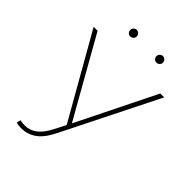

<svg xmlns="http://www.w3.org/2000/svg" viewBox="-250 -997 1126 1126"><g transform="rotate(45 313.0 -433.5)"><path d="M326.2 -220.2 568.8 -710.9H601.1L309.1 -126.5L291.5 -93.3Q234.4 10.3 136.2 10.3Q108.4 10.3 93.8 3.9L101.1 -21Q114.7 -16.1 138.7 -16.1Q181.2 -16.1 214.6 -41.7Q248 -67.4 278.3 -127L311.5 -191.9L16.1 -710.9H48.8ZM180.7 -849.6Q180.7 -860.8 188.5 -868.9Q196.3 -877 207.5 -877Q218.8 -877 226.8 -868.9Q234.9 -860.8 234.9 -849.6Q234.9 -838.4 226.8 -830.6Q218.8 -822.8 207.5 -822.8Q196.3 -822.8 188.5 -830.6Q180.7 -838.4 180.7 -849.6ZM397.9 -849.6Q397.9 -860.8 405.8 -868.9Q413.6 -877 424.8 -877Q436 -877 444.1 -868.9Q452.1 -860.8 452.1 -849.6Q452.1 -838.4 444.1 -830.6Q436 -822.8 424.8 -822.8Q413.6 -822.8 405.8 -830.6Q397.9 -838.4 397.9 -849.6Z"/></g></svg>

Font: Roboto Thin
Style: Regular
Weight: 250
Designer: Google
Version: Version 2.134; 2016